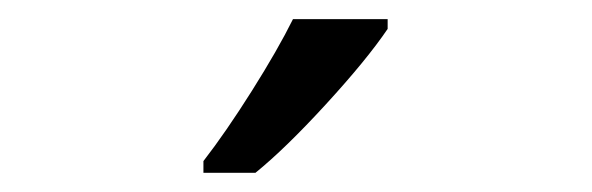

<svg xmlns="http://www.w3.org/2000/svg" viewBox="-20 -786 617 200"><path d="M191.9 -618.2Q215.3 -648.4 242.4 -691.4Q269.5 -734.4 285.2 -766.1H383.8V-755.9Q362.3 -724.1 319.8 -677.7Q277.3 -631.3 246.1 -606H191.9Z"/></svg>

Font: f08482100
Style: Regular
Weight: 400
Foundry: Ascender Corporation
Version: Version 1.10